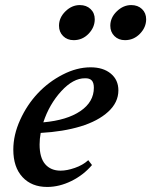

<svg xmlns="http://www.w3.org/2000/svg" viewBox="-20 -722 593 753"><path d="M470.2 -564.5Q444.8 -564.5 428.7 -580.6Q412.6 -596.7 412.6 -621.1Q412.6 -652.8 438 -677.5Q463.4 -702.1 494.6 -702.1Q520.5 -702.1 536.9 -686.5Q553.2 -670.9 553.2 -646.5Q553.2 -614.7 528.8 -589.6Q504.4 -564.5 470.2 -564.5ZM269 -564.5Q243.7 -564.5 227.5 -580.6Q211.4 -596.7 211.4 -621.1Q211.4 -652.8 236.6 -677.5Q261.7 -702.1 293 -702.1Q318.8 -702.1 335.2 -686.5Q351.6 -670.9 351.6 -646.5Q351.6 -614.7 327.4 -589.6Q303.2 -564.5 269 -564.5ZM165 11.2Q104 11.2 68.1 -27.6Q32.2 -66.4 32.2 -135.3Q32.2 -192.9 59.1 -252Q85.9 -311 128.2 -356Q170.4 -400.9 225.8 -429.4Q281.2 -458 335.4 -458Q384.8 -458 414.6 -433.3Q444.3 -408.7 444.3 -367.7Q444.3 -320.3 404.3 -283.7Q364.3 -247.1 296.1 -226.3Q228 -205.6 139.6 -200.7Q135.3 -177.2 135.3 -155.3Q135.3 -103.5 157.2 -78.1Q179.2 -52.7 217.8 -52.7Q242.2 -52.7 273.4 -63.5Q304.7 -74.2 326.2 -93.8L340.8 -74.7Q307.1 -35.2 259.8 -12Q212.4 11.2 165 11.2ZM313.5 -415Q267.1 -415.5 220.2 -364.3Q173.3 -313 149.9 -242.2Q242.7 -250.5 295.4 -286.4Q348.1 -322.3 348.1 -377.9Q348.1 -397.9 339.6 -406.7Q331.1 -415.5 313.5 -415Z"/></svg>

Font: Elstob 8pt SemiBold
Style: Italic
Weight: 600
Italic angle: -20°
Designer: Peter S. Baker
Version: Version 1.015